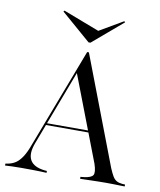

<svg xmlns="http://www.w3.org/2000/svg" viewBox="-94 -819 738 886"><g transform="rotate(10 275.0 -376.0)"><path d="M108.9 -125Q89.5 -73.4 106 -44.4Q122.6 -15.3 174.2 -9.7L184.7 -8.9V0Q157.3 -1.6 124.2 -2Q91.1 -2.4 66.9 -2.4Q41.1 -2.4 22.2 -1.6Q3.2 -0.8 -9.7 0V-8.9L-0.8 -10.5Q21.8 -14.5 37.9 -25.4Q54 -36.3 68.1 -58.1Q82.3 -79.8 95.2 -116.1L272.6 -581.5H280.6L475 -72.6Q484.7 -50 492.3 -37.1Q500 -24.2 510.5 -18.1Q521 -12.1 537.1 -10.5L550.8 -9.7V-0.8Q540.3 -0.8 527.4 -1.2Q514.5 -1.6 499.2 -2Q483.9 -2.4 466.1 -2.4H460.5H462.1Q442.7 -2.4 425 -2Q407.3 -1.6 391.5 -1.2Q375.8 -0.8 363.7 -0.4Q351.6 0 341.9 0V-8.9L357.3 -10.5Q391.9 -14.5 400 -27.8Q408.1 -41.1 395.2 -79.8L241.1 -481.5L251.6 -501.6ZM138.7 -216.9 141.9 -225.8H383.1L386.3 -216.9ZM416.9 -751.6 421 -746.8 279.8 -626.6H271L132.3 -746.8L136.3 -751.6L321.8 -680.6L287.1 -675.8Z"/></g></svg>

Font: Playfair 144pt SemiCondensed Light
Style: Regular
Weight: 300
Width: 4
Designer: Claus Eggers Sørensen
Foundry: Claus Eggers Sørensen
Version: Version 2.203